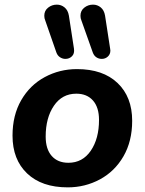

<svg xmlns="http://www.w3.org/2000/svg" viewBox="-20 -798 624 828"><path d="M34 -213Q34 -301 71.5 -366Q109 -431 173 -465.5Q237 -500 312 -500Q424 -500 487 -440Q550 -380 550 -277Q550 -189 512.5 -124Q475 -59 411 -24.5Q347 10 272 10Q160 10 97 -50Q34 -110 34 -213ZM407 -281Q407 -335 381 -364.5Q355 -394 309 -394Q248 -394 212.5 -342Q177 -290 177 -209Q177 -155 203 -125.5Q229 -96 275 -96Q336 -96 371.5 -148Q407 -200 407 -281ZM327 -730Q327 -752 343.5 -765Q360 -778 381 -778Q400 -778 414.5 -766Q429 -754 433 -731L455 -588L456 -580Q456 -564 445 -554Q434 -544 419 -544Q406 -544 395.5 -551Q385 -558 380 -572L331 -710Q327 -719 327 -730ZM171 -730Q171 -752 187.5 -765Q204 -778 225 -778Q244 -778 258.5 -766Q273 -754 277 -731L299 -588Q302 -567 290.5 -555.5Q279 -544 262 -544Q250 -544 239 -551Q228 -558 223 -572L175 -710Q171 -719 171 -730Z"/></svg>

Font: SN Pro Bold
Style: Bold Italic
Weight: 700
Italic angle: -9°
Designer: Tobias Whetton
Foundry: Supernotes
Version: Version 1.003